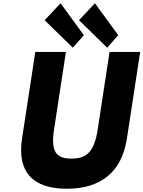

<svg xmlns="http://www.w3.org/2000/svg" viewBox="-20 -1144 881 1179"><path d="M706 -928 563 -1124 465.1 -1020 638.2 -851ZM495 -928 352 -1124 254.1 -1020 427.2 -851ZM840.7 -825H652.7L579.8 -348C558.6 -210 510.5 -170 418.5 -170C326.5 -170 290.6 -210 311.8 -348L384.7 -825H196.7L115.3 -293C84.1 -89 180.2 15 390.2 15C600.2 15 728.1 -89 759.3 -293Z"/></svg>

Font: Sztylet
Style: BdObl
Weight: 700
Foundry: Cannot Into Space Fonts, PlusOne Fonts
Version: Version 0.12